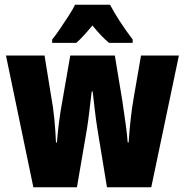

<svg xmlns="http://www.w3.org/2000/svg" viewBox="-20 -786 776 806"><path d="M389 -244Q383 -281 378 -324Q373 -367 369 -402H365Q360 -362 355 -318.5Q350 -275 345 -245L303 0H120L5 -553H167L195 -380Q203 -339 208 -287.5Q213 -236 215 -188H219Q222 -227 227.5 -271.5Q233 -316 243 -369L275 -553H462L493 -366Q501 -312 507.5 -265.5Q514 -219 516 -188H520Q523 -235 528.5 -285Q534 -335 542 -380L572 -553H731L615 0H429ZM442 -766Q476 -701 537 -620V-606H438Q408 -630 368 -679Q324 -626 300 -606H199V-620Q213 -637 232 -665Q251 -693 269 -721Q287 -749 295 -766Z"/></svg>

Font: Noto Sans Lao UI ExtCond Blk
Style: Regular
Weight: 900
Width: 2
Designer: Monotype Design Team
Foundry: Monotype Imaging Inc.
Version: Version 2.000; ttfautohint (v1.8.4.7-5d5b)